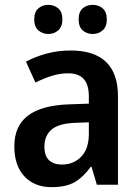

<svg xmlns="http://www.w3.org/2000/svg" viewBox="-20 -761 577 791"><path d="M270 -553Q466 -553 466 -364V0H379L357 -74H354Q323 -31 287.5 -10.5Q252 10 192 10Q122 10 80.5 -34.5Q39 -79 39 -158Q39 -242 95 -284.5Q151 -327 262 -331L346 -334V-363Q346 -413 324.5 -436Q303 -459 262 -459Q227 -459 193.5 -448.5Q160 -438 126 -421L87 -507Q126 -528 173 -540.5Q220 -553 270 -553ZM289 -255Q220 -252 191.5 -226.5Q163 -201 163 -157Q163 -118 182.5 -100.5Q202 -83 235 -83Q283 -83 314.5 -115.5Q346 -148 346 -209V-257ZM121 -681Q121 -712 138 -726.5Q155 -741 179 -741Q203 -741 220 -726.5Q237 -712 237 -681Q237 -651 220 -636Q203 -621 179 -621Q155 -621 138 -636Q121 -651 121 -681ZM304 -681Q304 -712 320.5 -726.5Q337 -741 362 -741Q386 -741 403 -726.5Q420 -712 420 -681Q420 -651 403 -636Q386 -621 362 -621Q337 -621 320.5 -636Q304 -651 304 -681Z"/></svg>

Font: Noto Sans Tamil SemiCondensed SemiBold
Style: Regular
Weight: 600
Width: 4
Designer: Jelle Bosma - Monotype Design Team
Foundry: Monotype Imaging Inc.
Version: Version 2.004; ttfautohint (v1.8.4.7-5d5b)